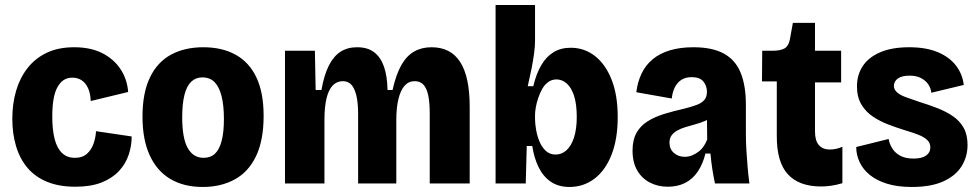

<svg xmlns="http://www.w3.org/2000/svg" viewBox="-20 -730 3892 764"><path d="M280 13Q215 13 167.5 -6.5Q120 -26 89.5 -62Q59 -98 44 -148Q29 -198 29 -257Q29 -317 44 -368.5Q59 -420 89.5 -459Q120 -498 166 -520Q212 -542 275 -542Q341 -542 387 -518.5Q433 -495 459.5 -455Q486 -415 490 -364L341 -328Q340 -358 330.5 -379Q321 -400 305 -410.5Q289 -421 268 -421Q248 -421 233.5 -411.5Q219 -402 208.5 -383Q198 -364 193 -335Q188 -306 188 -266Q188 -213 197.5 -176.5Q207 -140 227 -121Q247 -102 278 -102Q309 -102 327 -119Q345 -136 353 -160.5Q361 -185 362 -208L504 -187Q504 -150 492 -114Q480 -78 453.5 -49.5Q427 -21 384.5 -4Q342 13 280 13Z M787 14Q711 14 657.5 -18Q604 -50 575.5 -112.5Q547 -175 547 -266Q547 -360 576.5 -421.5Q606 -483 660.5 -512.5Q715 -542 789 -542Q864 -542 918 -512Q972 -482 1000.5 -421.5Q1029 -361 1029 -269Q1029 -172 999 -109Q969 -46 914 -16Q859 14 787 14ZM790 -102Q818 -102 835.5 -118.5Q853 -135 862 -169.5Q871 -204 871 -256Q871 -311 861.5 -348Q852 -385 833.5 -403.5Q815 -422 785 -422Q759 -422 741 -405Q723 -388 714 -352.5Q705 -317 705 -263Q705 -180 727 -141Q749 -102 790 -102Z M1114 0V-339V-528H1233L1236 -372H1259Q1270 -433 1289 -470Q1308 -507 1335.5 -524.5Q1363 -542 1401 -542Q1443 -542 1469 -522Q1495 -502 1508 -464.5Q1521 -427 1522 -372H1542Q1556 -434 1577 -471Q1598 -508 1628 -525Q1658 -542 1697 -542Q1735 -542 1763.5 -527.5Q1792 -513 1811 -483.5Q1830 -454 1839.5 -409.5Q1849 -365 1849 -304V0H1690V-278Q1690 -322 1684 -350.5Q1678 -379 1665 -393Q1652 -407 1630 -407Q1606 -407 1590 -389Q1574 -371 1565.5 -336.5Q1557 -302 1557 -253V0H1405V-276Q1405 -321 1398 -350Q1391 -379 1378 -393Q1365 -407 1344 -407Q1320 -407 1303.5 -389.5Q1287 -372 1279 -337.5Q1271 -303 1271 -253V0Z M2246 14Q2202 14 2171.5 -7Q2141 -28 2123 -65Q2105 -102 2098 -149H2076L2072 0H1952V-263V-710H2109V-568Q2109 -547 2105.5 -519.5Q2102 -492 2095.5 -459Q2089 -426 2080 -387H2102Q2114 -437 2134 -471Q2154 -505 2183 -522.5Q2212 -540 2251 -540Q2305 -540 2347 -507.5Q2389 -475 2413.5 -413.5Q2438 -352 2438 -264Q2438 -177 2413.5 -114.5Q2389 -52 2345.5 -19Q2302 14 2246 14ZM2191 -115Q2215 -115 2234 -132Q2253 -149 2264 -182.5Q2275 -216 2275 -265Q2275 -315 2264.5 -348Q2254 -381 2235.5 -397.5Q2217 -414 2194 -414Q2176 -414 2161.5 -403.5Q2147 -393 2137.5 -376Q2128 -359 2121.5 -339.5Q2115 -320 2112 -302.5Q2109 -285 2109 -273V-256Q2109 -239 2113 -215Q2117 -191 2126 -168.5Q2135 -146 2151 -130.5Q2167 -115 2191 -115Z M2637 13Q2598 13 2566 -3.5Q2534 -20 2515.5 -52Q2497 -84 2497 -131Q2497 -173 2512.5 -201Q2528 -229 2556.5 -247Q2585 -265 2622.5 -276.5Q2660 -288 2704 -298Q2732 -305 2752 -312.5Q2772 -320 2782.5 -332Q2793 -344 2793 -365Q2793 -388 2779 -405.5Q2765 -423 2732 -423Q2709 -423 2692.5 -413Q2676 -403 2666 -384Q2656 -365 2653 -338L2512 -363Q2517 -404 2533 -437.5Q2549 -471 2577.5 -494.5Q2606 -518 2646.5 -530Q2687 -542 2739 -542Q2814 -542 2860 -517Q2906 -492 2927 -441Q2948 -390 2948 -313V-198Q2948 -167 2950 -132.5Q2952 -98 2955 -64Q2958 -30 2962 0H2825Q2819 -28 2814.5 -57Q2810 -86 2807 -119H2787Q2777 -78 2757 -48Q2737 -18 2707 -2.5Q2677 13 2637 13ZM2705 -106Q2720 -106 2733.5 -111.5Q2747 -117 2759 -126Q2771 -135 2780 -148Q2789 -161 2794 -175L2793 -276L2821 -268Q2805 -257 2786 -249Q2767 -241 2747 -235.5Q2727 -230 2708.5 -224.5Q2690 -219 2675.5 -211Q2661 -203 2652.5 -191.5Q2644 -180 2644 -162Q2644 -137 2661.5 -121.5Q2679 -106 2705 -106Z M3247 12Q3160 12 3115.5 -36Q3071 -84 3071 -187V-406H3012L3013 -528H3052Q3086 -528 3102 -537.5Q3118 -547 3123 -573L3135 -639H3223V-528H3327V-402H3223V-207Q3223 -170 3238.5 -152.5Q3254 -135 3282 -135Q3295 -135 3308 -138Q3321 -141 3332 -146V-1Q3308 6 3287.5 9Q3267 12 3247 12Z M3608 14Q3551 14 3509.5 1Q3468 -12 3441 -34Q3414 -56 3400.5 -85Q3387 -114 3387 -145L3516 -177Q3519 -159 3529.5 -141Q3540 -123 3561 -111Q3582 -99 3615 -99Q3648 -99 3665 -111Q3682 -123 3682 -143Q3682 -161 3669.5 -173Q3657 -185 3634 -194Q3611 -203 3580 -212Q3548 -222 3515 -234.5Q3482 -247 3453.5 -266Q3425 -285 3407.5 -314.5Q3390 -344 3390 -386Q3390 -432 3413 -467Q3436 -502 3482.5 -522Q3529 -542 3598 -542Q3665 -542 3711.5 -522.5Q3758 -503 3784 -469Q3810 -435 3815 -392L3686 -361Q3684 -379 3674 -394Q3664 -409 3645.5 -419Q3627 -429 3600 -429Q3568 -429 3552.5 -417.5Q3537 -406 3537 -388Q3537 -374 3549 -363Q3561 -352 3584 -343.5Q3607 -335 3640 -324Q3676 -313 3710.5 -299.5Q3745 -286 3772 -267.5Q3799 -249 3814.5 -221.5Q3830 -194 3830 -153Q3830 -106 3806 -68Q3782 -30 3733 -8Q3684 14 3608 14Z"/></svg>

Font: Bricolage Grotesque 96pt ExtraBold SemiCondensed ExtraBold
Style: Regular
Weight: 800
Width: 4
Version: Version 1.001;gftools[0.9.33.dev8+g029e19f]